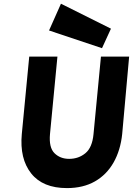

<svg xmlns="http://www.w3.org/2000/svg" viewBox="-20 -970 700 1008"><path d="M331.5 17.5Q204.5 17.5 143.5 -59.8Q82.5 -137 94.5 -266.5L133.5 -673H281.5L242.5 -266.5Q236 -195.5 266 -165.8Q296 -136 343 -136Q392.5 -136 428.5 -165.8Q464.5 -195.5 471 -266.5L510 -673H658L621.5 -266.5Q612.5 -180.5 576 -116.5Q539.5 -52.5 478 -17.5Q416.5 17.5 331.5 17.5ZM515.5 -717 237.5 -810 300 -950.5 562.5 -819.5Z"/></svg>

Font: Karla ExtraBold
Style: Italic
Weight: 800
Italic angle: -8°
Designer: Jonathan Pinhorn
Version: Version 2.004;gftools[0.9.33]